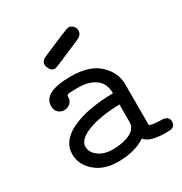

<svg xmlns="http://www.w3.org/2000/svg" viewBox="-153 -754 832 876"><g transform="rotate(-30 262.5 -316.5)"><path d="M55 -128Q55 -198 136.5 -236.5Q218 -275 355 -277Q355 -328 321 -353.5Q287 -379 227 -379Q205 -379 191 -378Q176 -377 173 -375Q170 -373 170 -367Q169 -342 155 -331.5Q141 -321 126 -321Q107 -321 94 -333Q81 -345 81 -367Q81 -440 226 -440Q325 -440 374.5 -393Q424 -346 424 -285V-69Q445 -61 484 -61Q524 -61 524 -31Q524 -16 516.5 -9Q509 -2 500.5 -1Q492 0 474 0Q389 0 366 -32Q308 6 220 6Q146 6 100.5 -34Q55 -74 55 -128ZM124 -128Q124 -98 153 -76.5Q182 -55 227 -55Q280 -55 316 -72Q334 -80 343 -91.5Q352 -103 353.5 -111Q355 -119 355 -134V-218Q248 -215 186 -190Q124 -165 124 -128ZM150 -546Q150 -556 156 -563Q162 -570 165.5 -571.5Q169 -573 179 -578Q319 -639 328 -639Q341 -639 351.5 -629Q362 -619 362 -604Q362 -580 332 -568Q190 -506 183 -506Q168 -506 159 -519.5Q150 -533 150 -546Z"/></g></svg>

Font: CMU Typewriter Text
Style: Regular
Weight: 500
Monospace: yes
Version: Version 0.7.0